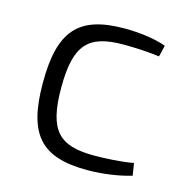

<svg xmlns="http://www.w3.org/2000/svg" viewBox="-82 -576 651 667"><g transform="rotate(15 243.5 -242.5)"><path d="M439 -54C392 -45 327 -43 298 -43C172 -43 127 -87 127 -242C127 -397 172 -442 298 -442C332 -442 387 -440 427 -434L437 -475C391 -492 328 -497 288 -497C122 -497 61 -429 61 -242C61 -55 122 12 288 12C341 12 399 4 446 -10Z"/></g></svg>

Font: SnT
Style: Regular
Weight: 300
Designer: Natanael Gama
Version: Version 1.001;PS 001.001;hotconv 1.0.70;makeotf.lib2.5.58329